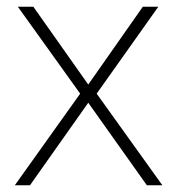

<svg xmlns="http://www.w3.org/2000/svg" viewBox="-20 -616 529 570"><path d="M218 -338 33 -596H79L242 -365L404 -596H450L267 -338L462 -66H416L242 -311L69 -66H24Z"/></svg>

Font: Noto Sans Malayalam UI ExtraLight
Style: Regular
Weight: 200
Designer: Jelle Bosma - Monotype Design Team
Foundry: Monotype Imaging Inc.
Version: Version 2.104; ttfautohint (v1.8.4.7-5d5b)